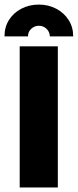

<svg xmlns="http://www.w3.org/2000/svg" viewBox="-31 -830 344 850"><path d="M56.2 0V-625H225V0ZM-11.1 -668.8Q-11.1 -710.4 9 -742Q29.2 -773.6 63.9 -791.7Q98.6 -809.7 141 -809.7Q183.3 -809.7 218.1 -791.3Q252.8 -772.9 272.9 -741.3Q293.1 -709.7 293.1 -668.8H189.6Q189.6 -688.2 175.3 -702.1Q161.1 -716 141 -716Q121.5 -716 106.9 -702.1Q92.4 -688.2 93.1 -668.8Z"/></svg>

Font: Afacad Flux ExtraBold
Style: Regular
Weight: 800
Designer: Kristian Moeller
Foundry: Dicotype
Version: Version 1.100